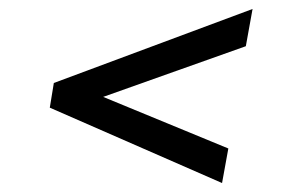

<svg xmlns="http://www.w3.org/2000/svg" viewBox="-20 -512 628 428"><path d="M489 -181 475 -104 91 -272 100 -327 543 -492 528 -409 210 -296Z"/></svg>

Font: Inria Sans
Style: Italic
Weight: 400
Italic angle: -10°
Designer: Black Foundry Team
Foundry: Black Foundry
Version: Version 1.2; ttfautohint (v1.8.3)